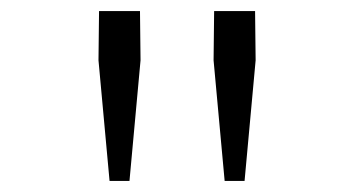

<svg xmlns="http://www.w3.org/2000/svg" viewBox="-20 -708 640 347"><path d="M178 -381 158 -599 159 -688H233L234 -599L214 -381ZM386 -381 366 -599 367 -688H441L442 -599L422 -381Z"/></svg>

Font: Source Code Pro ExtraLight Light
Style: Regular
Weight: 300
Monospace: yes
Version: Version 1.018;hotconv 1.0.116;makeotfexe 2.5.65601